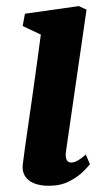

<svg xmlns="http://www.w3.org/2000/svg" viewBox="-20 -587 353 617"><path d="M137.2 10Q108.1 10 88.4 1.6Q68.7 -6.8 59.7 -22.2Q50.6 -37.5 53.2 -58.6Q55.7 -80.8 60.4 -113.3Q65.1 -145.8 70.9 -186.5Q76.7 -227.2 83.5 -274.1Q90.3 -321.1 97.2 -372.1Q104.1 -423.1 111.2 -475.8L52.8 -503.4L60.2 -542.9L233.3 -567.4L258.1 -556L192.1 -101.1Q189.5 -83.1 194 -73.9Q198.5 -64.6 208.4 -64.6Q217.6 -64.6 228.3 -70.3Q238.9 -75.9 255.9 -90.2L268.9 -59.4Q263.7 -52.1 247 -35.4Q230.2 -18.8 202.6 -4.4Q175 10 137.2 10Z"/></svg>

Font: Merriweather Light
Style: Italic
Weight: 300
Italic angle: -7.8°
Designer: Eben Sorkin
Foundry: Eben Sorkin
Version: Version 2.101